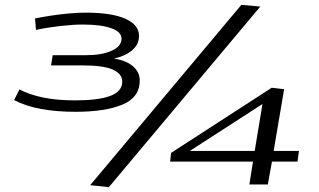

<svg xmlns="http://www.w3.org/2000/svg" viewBox="-20 -759 1312 790"><path d="M38 -347 60 -391Q102 -369 158.5 -357.5Q215 -346 289 -346Q385 -346 434 -364.5Q483 -383 483 -423Q483 -455 444.5 -472.5Q406 -490 317 -490H190L197 -532H336Q398 -532 439 -550Q480 -568 480 -600Q480 -628 437.5 -643Q395 -658 320 -658Q281 -658 228 -652Q175 -646 128 -636L124 -683Q153 -689 189 -694.5Q225 -700 262.5 -703.5Q300 -707 332 -707Q439 -707 495.5 -682Q552 -657 552 -611Q552 -576 523.5 -552Q495 -528 449 -518Q500 -510 527.5 -486Q555 -462 555 -428Q555 -358 483.5 -328.5Q412 -299 292 -299Q212 -299 149.5 -310.5Q87 -322 38 -347ZM428 11 351 3 973 -739 1051 -732ZM680 -94 684 -130 1098 -398 1149 -392 1106 -138H1210L1204 -94H1099L1082 0H1006L1021 -94ZM761 -138H1028L1060 -331Z"/></svg>

Font: Georama ExtraExtended
Style: Italic
Weight: 400
Width: 8
Italic angle: -9°
Designer: Jean-Baptiste Levee
Foundry: Production Type
Version: Version 1.000